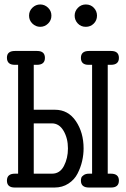

<svg xmlns="http://www.w3.org/2000/svg" viewBox="-20 -839 565 859"><path d="M47 -62H61V-549H46Q11 -549 11 -581Q11 -611 47 -611H146Q181 -611 181 -580Q181 -549 145 -549H131V-348H226Q285 -348 319.5 -297Q354 -246 354 -175Q354 -147 347.5 -118.5Q341 -90 327 -62.5Q313 -35 286 -17.5Q259 0 224 0H46Q11 0 11 -31Q11 -62 47 -62ZM125 -733.5Q110 -748 110 -769Q110 -790 125 -804.5Q140 -819 160 -819Q180 -819 195 -804.5Q210 -790 210 -769Q210 -748 195 -733.5Q180 -719 160 -719Q140 -719 125 -733.5ZM131 -62H213Q248 -62 266 -96.5Q284 -131 284 -175Q284 -220 264.5 -253.5Q245 -287 212 -287H131ZM364 -819Q386 -819 400 -804Q414 -789 414 -769Q414 -748 399.5 -733.5Q385 -719 364 -719Q342 -719 328 -734Q314 -749 314 -769Q314 -789 328.5 -804Q343 -819 364 -819ZM342 -31Q342 -38 344 -44Q346 -50 355 -56Q364 -62 378 -62H392V-549H376Q342 -549 342 -580Q342 -611 378 -611H477Q512 -611 512 -580Q512 -549 476 -549H462V-62H476Q512 -62 512 -31Q512 0 477 0H378Q342 0 342 -31Z"/></svg>

Font: CMU Typewriter Text
Style: Regular
Weight: 500
Monospace: yes
Version: Version 0.7.0